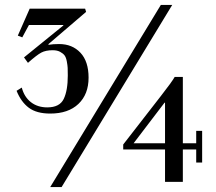

<svg xmlns="http://www.w3.org/2000/svg" viewBox="-20 -735 874 776"><path d="M686 -424H719V-156H773V-206H797V-78H773V-131H719V0H647V-131H478V-151L631 -348Q674 -403 686 -424ZM647 -320H645L520 -156H647ZM630 -715H676L229 21H183ZM100 -700H324L328 -687L175 -556L177 -554Q194 -557 219 -557Q272 -557 305 -522Q338 -487 338 -421Q338 -354 297 -315Q256 -276 183 -276Q128 -276 96.5 -299.5Q65 -323 47 -368L68 -381Q78 -343 105 -322Q132 -301 171 -301Q221 -301 237.5 -335Q254 -369 254 -430Q254 -450 253.5 -460.5Q253 -471 250 -487Q247 -503 241 -511Q235 -519 223 -525.5Q211 -532 193 -532Q165 -532 147 -522.5Q129 -513 93 -481L77 -503L236 -632V-634H97L70 -584L52 -591Z"/></svg>

Font: Justus
Style: Oldstyle
Weight: 500
Version: Version 001.000